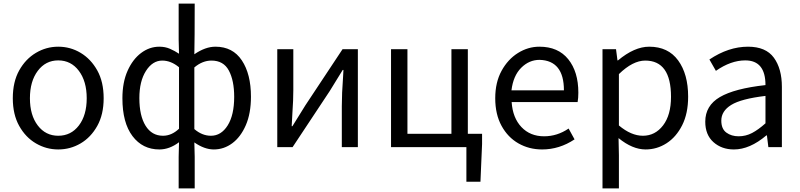

<svg xmlns="http://www.w3.org/2000/svg" viewBox="-20 -816 4438 1065"><path d="M303 13Q237 13 179.5 -20.5Q122 -54 86.5 -117.5Q51 -181 51 -271Q51 -362 86.5 -425.5Q122 -489 179.5 -523Q237 -557 303 -557Q370 -557 427 -523Q484 -489 519.5 -425.5Q555 -362 555 -271Q555 -181 519.5 -117.5Q484 -54 427 -20.5Q370 13 303 13ZM303 -63Q374 -63 417.5 -120Q461 -177 461 -271Q461 -365 417.5 -423Q374 -481 303 -481Q233 -481 189.5 -423Q146 -365 146 -271Q146 -177 189.5 -120Q233 -63 303 -63Z M1060 229H971V54L973 -27Q920 13 864 13Q771 13 715 -61Q659 -135 659 -271Q659 -359 687.5 -423Q716 -487 762.5 -522Q809 -557 864 -557Q896 -557 922.5 -545.5Q949 -534 973 -518L971 -597V-796H1060Q1060 -597 1058 -515Q1119 -557 1175 -557Q1271 -557 1321.5 -481Q1372 -405 1372 -280Q1372 -187 1343.5 -121.5Q1315 -56 1268.5 -21.5Q1222 13 1166 13Q1114 13 1058 -26L1060 54ZM884 -63Q932 -63 973 -102V-443Q928 -480 880 -480Q826 -480 789.5 -422.5Q753 -365 753 -272Q753 -174 787.5 -118.5Q822 -63 884 -63ZM1150 -63Q1207 -63 1243 -120.5Q1279 -178 1279 -279Q1279 -369 1249.5 -424.5Q1220 -480 1153 -480Q1103 -480 1058 -442V-100Q1101 -63 1150 -63Z M1965 0H1876V-227Q1876 -297 1883 -390L1885 -428H1881L1809 -311L1603 0H1518V-543H1607V-316Q1607 -261 1602 -191L1598 -116H1602Q1638 -173 1674 -232L1880 -543H1965Z M2645 192H2567V0H2149V-543H2240V-74H2484V-543H2575V-74H2654V-17Z M2987 13Q2915 13 2856 -20.5Q2797 -54 2762 -118Q2727 -182 2727 -271Q2727 -359 2762 -423Q2797 -487 2853 -522Q2909 -557 2972 -557Q3076 -557 3132 -487.5Q3188 -418 3188 -302Q3188 -272 3184 -250H2818Q2824 -162 2872.5 -111Q2921 -60 2998 -60Q3071 -60 3134 -103L3167 -43Q3083 13 2987 13ZM3108 -315Q3108 -480 2973 -484Q2915 -484 2871 -440Q2827 -396 2817 -315Z M3413 229H3322V-543H3397L3405 -481H3408Q3499 -557 3581 -557Q3686 -557 3741.5 -481Q3797 -405 3797 -280Q3797 -187 3764 -121.5Q3731 -56 3677.5 -21.5Q3624 13 3561 13Q3488 13 3411 -50L3413 45ZM3546 -63Q3614 -63 3658 -120.5Q3702 -178 3702 -279Q3702 -480 3559 -480Q3490 -480 3413 -405V-120Q3481 -63 3546 -63Z M4051 13Q3983 13 3937.5 -27.5Q3892 -68 3892 -141Q3892 -230 3973 -277.5Q4054 -325 4226 -344Q4226 -481 4114 -481Q4034 -481 3951 -423L3915 -486Q4021 -557 4129 -557Q4228 -557 4272.5 -496Q4317 -435 4317 -334V0H4242L4234 -65H4231Q4139 13 4051 13ZM4077 -60Q4117 -60 4152 -78.5Q4187 -97 4226 -132V-284Q4091 -268 4036 -234Q3981 -200 3981 -147Q3981 -101 4009 -80.5Q4037 -60 4077 -60Z"/></svg>

Font: Source Han Sans & Saira Hybrid
Style: Regular
Weight: 400
Designer: Ryoko NISHIZUKA 西塚涼子 (kana & ideographs); Paul D. Hunt (Latin, Greek & Cyrillic); Wenlong ZHANG 张文龙 (bopomofo); Sandoll 
Foundry: Adobe Systems Incorporated
Version: Version 1.00;August 2, 2021;FontCreator 13.0.0.2675 64-bit